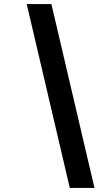

<svg xmlns="http://www.w3.org/2000/svg" viewBox="-20 -720 517 949"><path d="M447 209H325L112 -700H234Z"/></svg>

Font: Rosa Sans SemiBold
Style: Italic
Weight: 600
Italic angle: -12°
Designer: Pentagram / MCKL
Foundry: Pentagram / MCKL
Version: Version 1.005;September 16, 2019;FontCreator 11.5.0.2425 64-